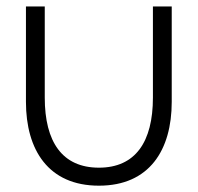

<svg xmlns="http://www.w3.org/2000/svg" viewBox="-20 -560 610 592"><path d="M60 -246C60 -98 129 12.5 285 12.5C441 12.5 509.5 -98 509.5 -246V-540H451.5V-259C451.5 -122.5 397.5 -43 285 -43C172 -43 118 -122.5 118 -259V-540H60Z"/></svg>

Font: Hauora Light
Style: Regular
Weight: 300
Designer: Wayne Shih
Foundry: WCYS
Version: Version 1.001;hotconv 1.0.109;makeotfexe 2.5.65596